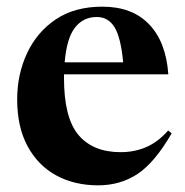

<svg xmlns="http://www.w3.org/2000/svg" viewBox="-20 -544 554 576"><path d="M287 -524Q376.5 -524 427.2 -471.2Q478 -418.5 485 -321H172Q172 -315.5 172 -309.5Q172 -190.5 215.5 -139Q259 -87.5 342 -87.5Q383 -87.5 418.2 -102.5Q453.5 -117.5 484.5 -152.5L495 -144Q444.5 -56.5 392.8 -22.2Q341 12 274.5 12Q203 12 148.2 -18Q93.5 -48 62.5 -105.8Q31.5 -163.5 31.5 -246Q31.5 -320.5 61 -384Q90.5 -447.5 147.2 -485.8Q204 -524 287 -524ZM270.5 -493Q229.5 -493 204.8 -461Q180 -429 174 -357H349.5Q342.5 -432 323.5 -462.5Q304.5 -493 270.5 -493Z"/></svg>

Font: Newsreader 72pt SemiBold
Style: Regular
Weight: 600
Designer: Hugues Gentile
Foundry: Production Type
Version: Version 1.003; ttfautohint (v1.8.3)